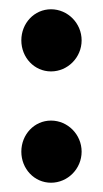

<svg xmlns="http://www.w3.org/2000/svg" viewBox="-20 -394 222 414"><path d="M26 -67C26 -30 54 0 90 0C126 0 156 -30 156 -67C156 -104 126 -134 90 -134C54 -134 26 -104 26 -67ZM26 -307C26 -270 54 -240 90 -240C126 -240 156 -270 156 -307C156 -344 126 -374 90 -374C54 -374 26 -344 26 -307Z"/></svg>

Font: Ampere
Style: SC
Weight: 400
Version: Version 1